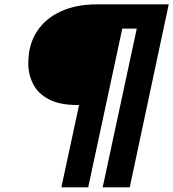

<svg xmlns="http://www.w3.org/2000/svg" viewBox="-20 -756 778 862"><path d="M255.5 85 335 -284.5H328Q247 -284.5 198.5 -310.5Q150 -336.5 128.5 -379.2Q107 -422 107 -471.5Q107 -555.5 145.8 -614.8Q184.5 -674 253.8 -705.2Q323 -736.5 414.5 -736.5H737.5L562.5 85H441L594 -627.5H529L376 85Z"/></svg>

Font: Epilogue ExtraBold
Style: Italic
Weight: 800
Italic angle: -12°
Designer: Tyler Finck
Foundry: Etcetera Type Co
Version: Version 2.111; ttfautohint (v1.8.3)